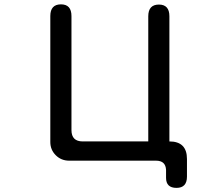

<svg xmlns="http://www.w3.org/2000/svg" viewBox="-20 -742 1040 896"><path d="M721.7 -720.7Q770.5 -720.7 770.5 -666V-82Q852.5 -82 852.5 0V82Q852.5 134.8 803.7 134.8Q754.9 134.8 754.9 87.9V50.8Q752.9 7.8 708 7.8H302.7Q265.6 7.8 240.2 -17.6Q214.8 -43 214.8 -79.1V-667Q214.8 -721.7 264.6 -721.7Q313.5 -721.7 313.5 -667V-134.8Q313.5 -82 366.2 -82H671.9V-666Q671.9 -720.7 721.7 -720.7Z"/></svg>

Font: KTXP_ComRound
Style: Medium
Weight: 500
Version: Version 1.01;May 16, 2022;FontCreator 13.0.0.2683 64-bit